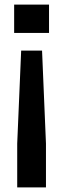

<svg xmlns="http://www.w3.org/2000/svg" viewBox="-20 -620 276 840"><path d="M72.6 -398.6H164L181.1 8.2V200H55.3V8.2ZM41.9 -600H194.5V-475.9H41.9Z"/></svg>

Font: Big Shoulders Display SC Thin
Style: Regular
Weight: 100
Designer: Patric King
Foundry: XO Type Co
Version: Version 2.002